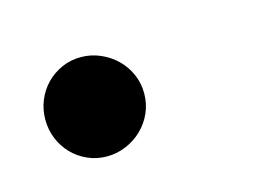

<svg xmlns="http://www.w3.org/2000/svg" viewBox="-37 -180 354 251"><g transform="rotate(-15 140.0 -55.0)"><path d="M151.9 -55.2Q151.9 -41 146.5 -28.8Q141.1 -16.6 131.8 -7.6Q122.6 1.5 110.1 6.8Q97.7 12.2 84 12.2Q69.8 12.2 57.9 6.8Q45.9 1.5 37.1 -7.6Q28.3 -16.6 23.2 -28.8Q18.1 -41 18.1 -55.2Q18.1 -68.8 23.2 -81.1Q28.3 -93.3 37.1 -102.3Q45.9 -111.3 57.9 -116.7Q69.8 -122.1 84 -122.1Q97.7 -122.1 110.1 -116.7Q122.6 -111.3 131.8 -102.3Q141.1 -93.3 146.5 -81.1Q151.9 -68.8 151.9 -55.2Z"/></g></svg>

Font: Charis SIL APac
Style: Italic
Weight: 400
Italic angle: -11°
Foundry: SIL International
Version: Version 5.000